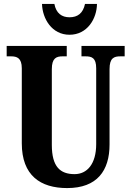

<svg xmlns="http://www.w3.org/2000/svg" viewBox="-20 -948 669 978"><path d="M334 -771C425 -771 473 -853 474 -928H413C403 -880 375 -860 334 -860C295 -860 266 -880 257 -928H194C196 -853 244 -771 334 -771ZM322 10C475 10 538 -79 538 -212V-596C538 -653 561 -661 593 -661H615V-714H395V-661H416C448 -661 470 -653 470 -600V-214C470 -112 423 -61 360 -61C287 -61 244 -98 244 -210V-596C244 -653 268 -661 299 -661H320V-714H14V-661H36C66 -661 91 -653 91 -600V-218C91 -54 186 10 322 10Z"/></svg>

Font: Noto Serif Lao ExtraCondensed ExtraBold
Style: Regular
Weight: 800
Width: 2
Designer: Monotype Design Team
Foundry: Monotype Imaging Inc.
Version: Version 2.003